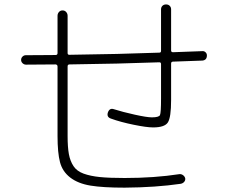

<svg xmlns="http://www.w3.org/2000/svg" viewBox="-20 -820 1040 875"><path d="M98.6 -525.4Q89.8 -525.4 83 -531.7Q76.2 -538.1 76.2 -546.9Q76.2 -555.7 82.5 -562Q88.9 -568.4 97.7 -568.4Q120.1 -568.4 165 -568.8Q210 -569.3 233.4 -569.3Q242.2 -569.3 242.2 -578.1V-748Q242.2 -757.8 248.5 -765.1Q254.9 -772.5 265.1 -772.5Q275.4 -772.5 281.7 -765.1Q288.1 -757.8 288.1 -748V-578.1Q288.1 -570.3 295.9 -570.3Q524.4 -573.2 706.1 -580.1Q713.9 -580.1 713.9 -587.9V-777.3Q713.9 -787.1 720.2 -793.5Q726.6 -799.8 736.8 -799.8Q747.1 -799.8 753.4 -793.5Q759.8 -787.1 759.8 -777.3V-589.8Q759.8 -582 768.6 -582Q791 -583 835 -584.5Q878.9 -585.9 901.4 -586.9Q910.2 -587.9 916.5 -582Q922.9 -576.2 922.9 -567.4Q922.9 -545.9 902.3 -543.9Q879.9 -543 835.4 -541.5Q791 -540 768.6 -539.1Q759.8 -539.1 759.8 -530.3V-364.3Q759.8 -285.2 745.1 -262.2Q730.5 -239.3 677.7 -239.3Q648.4 -239.3 588.9 -251.5Q529.3 -263.7 486.3 -279.3Q464.8 -286.1 471.7 -307.6Q479.5 -329.1 499 -322.3Q539.1 -309.6 594.2 -297.4Q649.4 -285.2 671.9 -285.2Q704.1 -285.2 709 -295.4Q713.9 -305.7 713.9 -371.1V-528.3Q713.9 -536.1 706.1 -536.1Q524.4 -529.3 296.9 -526.4Q288.1 -526.4 288.1 -517.6V-200.2Q288.1 -149.4 293.9 -117.7Q299.8 -85.9 314.9 -63Q330.1 -40 360.8 -28.8Q391.6 -17.6 434.6 -13.2Q477.5 -8.8 547.9 -8.8Q683.6 -8.8 797.9 -26.4Q806.6 -27.3 814.5 -21.5Q822.3 -15.6 824.2 -6.8Q825.2 2 819.3 8.8Q813.5 15.6 803.7 17.6Q689.5 34.2 547.9 35.2Q449.2 35.2 392.6 25.9Q335.9 16.6 300.3 -10.7Q264.6 -38.1 253.4 -81.1Q242.2 -124 242.2 -200.2V-516.6Q242.2 -525.4 233.4 -526.4Q210 -526.4 165.5 -525.9Q121.1 -525.4 98.6 -525.4Z"/></svg>

Font: Rounded Mgen+ 1mn light
Style: Regular
Weight: 200
Designer: [Source Han Sans]
Ryoko NISHIZUKA  (kana & ideographs); Paul D. Hunt (Latin, Greek & Cyrillic); Wenlong ZHANG  (bopomofo
Version: Version 1.059.20150602